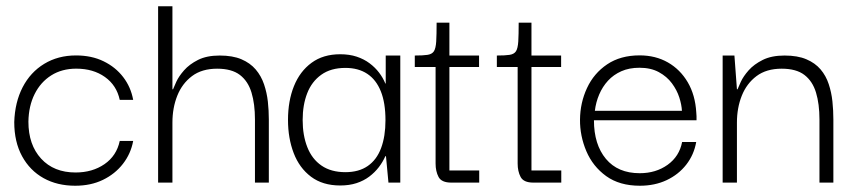

<svg xmlns="http://www.w3.org/2000/svg" viewBox="-20 -583 2724 613"><path d="M220 10Q162.8 10 119.2 -14.2Q75.5 -38.5 50.5 -84.2Q25.5 -130 25.5 -193.3Q27.5 -256.5 52.3 -304.5Q77.2 -352.5 121.2 -379.2Q165.2 -406 222.7 -406Q272.7 -406 310.8 -387.3Q349 -368.7 373.3 -336.9Q397.7 -305.2 405.2 -264.2H362.3Q352.3 -310.7 315 -337.2Q277.7 -363.8 223.5 -363.8Q177.7 -363.8 143.7 -342.4Q109.7 -321 90.6 -282.8Q71.5 -244.7 70.7 -194.5Q70.7 -120.8 111.2 -76.6Q151.8 -32.3 221.3 -32.3Q275 -32.3 313.7 -59Q352.3 -85.7 362.3 -133H405.2Q397.7 -92.3 372.5 -59.9Q347.3 -27.5 308.7 -8.8Q270 10 220 10Z M484.8 0V-563H530.5V-298H532.5Q535 -304.7 542.9 -322Q550.8 -339.3 567.7 -358.5Q584.5 -377.7 612.2 -391.7Q640 -405.7 681.3 -405.7Q722.8 -405.7 750.8 -393.8Q778.8 -381.8 796.4 -361.2Q814 -340.5 823 -313.8Q832 -287.2 835.2 -258.6Q838.3 -230 838.3 -201.3V0H794V-201.5Q794 -251 783 -287.4Q772 -323.8 745.9 -343.8Q719.8 -363.7 673.3 -363.7Q624.5 -363.7 593 -340Q561.5 -316.3 546 -277.4Q530.5 -238.5 530.5 -191.5V0Z M1066.2 9.2Q1010.2 9.2 973 -18.8Q935.8 -46.8 917.7 -94.2Q899.5 -141.7 899.5 -200Q899.5 -260.8 918.5 -308Q937.5 -355.2 974.7 -382.5Q1011.8 -409.8 1066.2 -409.8Q1095.5 -409.8 1118.8 -402.1Q1142.2 -394.3 1159.9 -381Q1177.7 -367.7 1190.2 -351.2Q1202.8 -334.7 1210.3 -316.3H1211.5V-405.7H1258V0H1220.2L1212.3 -84.3H1210.3Q1202.2 -66 1189.5 -49.3Q1176.8 -32.7 1159 -19.2Q1141.2 -5.8 1118.2 1.7Q1095.2 9.2 1066.2 9.2ZM1082.7 -33.3Q1125.8 -33.3 1154.2 -53.1Q1182.7 -72.8 1196.7 -110.2Q1210.7 -147.7 1210.7 -199Q1210.7 -254.7 1195.8 -291.6Q1181 -328.5 1152.6 -347.3Q1124.2 -366.2 1082.7 -366.2Q1036.2 -366.2 1005.7 -344.3Q975.2 -322.5 960.8 -285.2Q946.3 -248 946.3 -199.8Q946.3 -150.8 961.2 -113.1Q976 -75.3 1006.5 -54.3Q1037 -33.3 1082.7 -33.3Z M1420.7 0Q1389.8 0 1380.2 -18Q1370.7 -36 1370.7 -60.8V-377H1414.8V-38.7H1510V0ZM1304.3 -369V-405.7Q1330.7 -405.7 1345.1 -407.9Q1359.5 -410.2 1365.4 -419.4Q1371.3 -428.7 1372.7 -450.5Q1374 -472.3 1374 -510.7H1414.8V-405.7H1509.5V-369Z M1682.7 0Q1651.8 0 1642.2 -18Q1632.7 -36 1632.7 -60.8V-377H1676.8V-38.7H1772V0ZM1566.3 -369V-405.7Q1592.7 -405.7 1607.1 -407.9Q1621.5 -410.2 1627.4 -419.4Q1633.3 -428.7 1634.7 -450.5Q1636 -472.3 1636 -510.7H1676.8V-405.7H1771.5V-369Z M2023 10Q1958 10 1915.3 -20.8Q1872.7 -51.7 1852 -100.4Q1831.3 -149.2 1831.8 -201.2Q1832.3 -255 1854.2 -302Q1876 -349 1918.5 -377.6Q1961 -406.2 2022.2 -406.2Q2072.8 -406.2 2112.2 -383.8Q2151.7 -361.3 2175.7 -320.5Q2199.7 -279.7 2203 -224.2Q2203.8 -219.2 2203.8 -212Q2203.8 -204.8 2203.8 -199H1876.3Q1876.3 -121.7 1914.5 -75.8Q1952.7 -30 2022.5 -30Q2074 -30 2111.5 -56.8Q2149 -83.7 2157.8 -129.7H2202.8Q2195.7 -89 2171 -57.3Q2146.3 -25.7 2108.3 -7.8Q2070.3 10 2023 10ZM1879.2 -229.2H2157.2Q2156.3 -248.3 2148.8 -271.9Q2141.2 -295.5 2125.2 -317.1Q2109.2 -338.7 2083.5 -352.7Q2057.8 -366.7 2021.7 -366.7Q1988.8 -366.7 1963.8 -355.6Q1938.8 -344.5 1921.2 -325.4Q1903.7 -306.3 1893.1 -281.5Q1882.5 -256.7 1879.2 -229.2Z M2287.2 0V-405.7H2324.8L2332.8 -298H2334.8Q2337.3 -304.7 2345.3 -322Q2353.3 -339.3 2370.2 -358.5Q2387.2 -377.7 2415.2 -391.7Q2443.2 -405.7 2484.8 -405.7Q2526.5 -405.7 2554.4 -393.8Q2582.3 -382 2599.8 -361.5Q2617.2 -341 2625.9 -314.4Q2634.7 -287.8 2637.7 -259.1Q2640.7 -230.3 2640.7 -201.3V0H2596.3V-201.5Q2596.3 -251 2585.3 -287.4Q2574.3 -323.8 2548.2 -343.8Q2522.2 -363.7 2475.7 -363.7Q2426.8 -363.7 2395.3 -340Q2363.8 -316.3 2348.3 -277.4Q2332.8 -238.5 2332.8 -191.5V0Z"/></svg>

Font: Darker Grotesque Light
Style: Regular
Weight: 300
Designer: Gabriel Lam
Foundry: TypeRant
Version: Version 1.000;gftools[0.9.28]